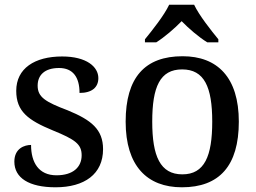

<svg xmlns="http://www.w3.org/2000/svg" viewBox="-20 -786 1088 816"><path d="M216 10C339 10 418 -46 418 -152C418 -236 368 -276 268 -317C173 -353 140 -373 140 -422C140 -467 170 -497 231 -497C290 -497 318 -458 318 -391C371 -391 398 -415 398 -454C398 -502 348 -546 244 -546C127 -546 49 -495 49 -400C49 -312 100 -275 204 -232C300 -193 327 -173 327 -126C327 -76 291 -41 220 -41C144 -41 112 -96 112 -170C85 -170 41 -156 41 -99C41 -30 103 10 216 10Z M596 -619V-606H644C679 -628 722 -665 752 -696C782 -665 825 -628 861 -606H908V-619C877 -657 826 -721 805 -766H699C678 -721 627 -657 596 -619ZM753 10C912 10 995 -81 995 -269C995 -457 904 -547 756 -547C596 -547 514 -457 514 -269C514 -81 605 10 753 10ZM755 -45C661 -45 627 -122 627 -269C627 -417 660 -491 754 -491C848 -491 882 -417 882 -269C882 -122 849 -45 755 -45Z"/></svg>

Font: Noto Serif Medium
Style: Regular
Weight: 500
Designer: Monotype Design Team
Foundry: Monotype Imaging Inc.
Version: Version 2.013